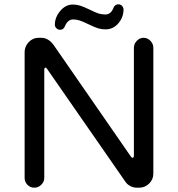

<svg xmlns="http://www.w3.org/2000/svg" viewBox="-20 -863 824 889"><path d="M234 -748Q234 -783 259 -812.5Q284 -842 317 -842Q335 -842 351 -837Q367 -832 396 -818Q422 -805 436.5 -800.5Q451 -796 468 -796Q491 -796 503 -821Q510 -843 528 -843Q538 -843 544.5 -836.5Q551 -830 552 -820Q552 -783 528 -755Q504 -727 469 -727Q451 -727 435.5 -731.5Q420 -736 389 -751Q362 -764 348 -768.5Q334 -773 318 -773Q295 -773 281 -743Q275 -725 258 -725Q249 -725 241.5 -732Q234 -739 234 -748ZM94 -622Q94 -648 113 -668Q132 -688 158 -688H171Q202 -688 226 -658L586 -138Q591 -132 594 -132Q596 -132 598 -135Q600 -138 600 -142V-642Q600 -660 613.5 -674Q627 -688 645 -688Q663 -688 676.5 -674Q690 -660 690 -642V-59Q690 -32 670.5 -13Q651 6 625 6H613Q598 6 583.5 -1.5Q569 -9 561 -21L198 -544Q194 -550 190 -550Q188 -550 186.5 -547Q185 -544 185 -540V-39Q185 -21 171 -7.5Q157 6 139 6Q120 6 107 -7.5Q94 -21 94 -39Z"/></svg>

Font: 寒蝉全圆体
Style: Regular
Weight: 400
Designer: Warren2060
      Designed by Motoya company      

      [Varela Round]
      Joe Prince(Latin component); Avraham Cornf
Foundry: ChillType
Version: Version 3.200